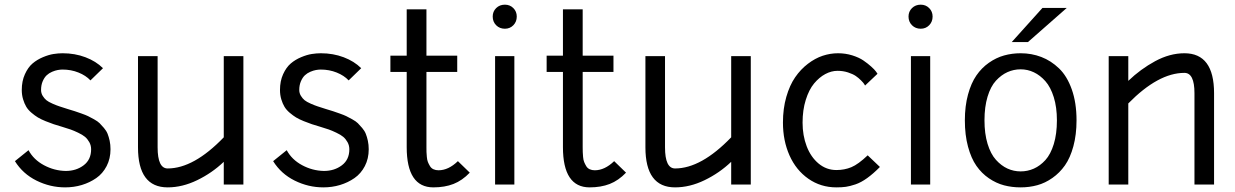

<svg xmlns="http://www.w3.org/2000/svg" viewBox="-20 -790 5286 822"><path d="M155.8 -404.8Q155.8 -391.1 162.8 -379.6Q169.9 -368.2 178.5 -361.1Q187 -354 205.6 -345.9Q224.1 -337.9 234.9 -334.5Q245.6 -331.1 270 -323.2Q291 -316.9 300 -314Q309.1 -311 328.4 -304.2Q347.7 -297.4 357.2 -292.7Q366.7 -288.1 382.6 -279.3Q398.4 -270.5 406.5 -262.5Q414.6 -254.4 425 -242.2Q435.5 -230 440.7 -217Q445.8 -204.1 449.5 -187.3Q453.1 -170.4 453.1 -150.9Q453.1 -110.8 436.5 -78.9Q419.9 -46.9 392.1 -27.6Q364.3 -8.3 330.3 2Q296.4 12.2 258.8 12.2Q194.8 12.2 136.2 -16.8Q77.6 -45.9 43.9 -100.1L102.1 -147Q124 -106.4 168 -82.8Q211.9 -59.1 261.2 -58.1Q306.2 -58.1 338.1 -82.3Q370.1 -106.4 370.1 -150.9Q370.1 -167.5 362.3 -181.4Q354.5 -195.3 344 -204.1Q333.5 -212.9 314.5 -221.9Q295.4 -231 282.2 -235.6Q269 -240.2 246.1 -247.1Q224.1 -253.4 209.7 -258.3Q195.3 -263.2 175.3 -271.2Q155.3 -279.3 142.3 -287.1Q129.4 -294.9 115 -307.1Q100.6 -319.3 92.5 -332.8Q84.5 -346.2 78.9 -364.7Q73.2 -383.3 73.2 -404.8Q73.2 -442.9 86.7 -472.4Q100.1 -502 119.4 -518.3Q138.7 -534.7 163.8 -545.2Q189 -555.7 209.2 -558.8Q229.5 -562 248 -562Q300.8 -562 345.9 -544.9Q391.1 -527.8 420.9 -498L367.2 -445.8Q347.7 -466.8 315.9 -479.5Q284.2 -492.2 248 -492.2Q237.8 -492.2 227.1 -490.2Q216.3 -488.3 203.1 -482.7Q189.9 -477.1 179.9 -467.8Q169.9 -458.5 162.8 -442.1Q155.8 -425.8 155.8 -404.8Z M697.8 -68.8Q809.6 -68.8 938 -202.1V-549.8H1022V0H938V-97.2Q887.7 -49.3 824.2 -18.6Q760.7 12.2 697.8 12.2Q570.8 12.2 570.8 -159.2V-549.8H654.8V-159.2Q654.8 -68.8 697.8 -68.8Z M1261.2 -404.8Q1261.2 -391.1 1268.3 -379.6Q1275.4 -368.2 1283.9 -361.1Q1292.5 -354 1311 -345.9Q1329.6 -337.9 1340.3 -334.5Q1351.1 -331.1 1375.5 -323.2Q1396.5 -316.9 1405.5 -314Q1414.6 -311 1433.8 -304.2Q1453.1 -297.4 1462.6 -292.7Q1472.2 -288.1 1488 -279.3Q1503.9 -270.5 1512 -262.5Q1520 -254.4 1530.5 -242.2Q1541 -230 1546.1 -217Q1551.3 -204.1 1554.9 -187.3Q1558.6 -170.4 1558.6 -150.9Q1558.6 -110.8 1542 -78.9Q1525.4 -46.9 1497.6 -27.6Q1469.7 -8.3 1435.8 2Q1401.9 12.2 1364.3 12.2Q1300.3 12.2 1241.7 -16.8Q1183.1 -45.9 1149.4 -100.1L1207.5 -147Q1229.5 -106.4 1273.4 -82.8Q1317.4 -59.1 1366.7 -58.1Q1411.6 -58.1 1443.6 -82.3Q1475.6 -106.4 1475.6 -150.9Q1475.6 -167.5 1467.8 -181.4Q1460 -195.3 1449.5 -204.1Q1439 -212.9 1419.9 -221.9Q1400.9 -231 1387.7 -235.6Q1374.5 -240.2 1351.6 -247.1Q1329.6 -253.4 1315.2 -258.3Q1300.8 -263.2 1280.8 -271.2Q1260.7 -279.3 1247.8 -287.1Q1234.9 -294.9 1220.5 -307.1Q1206.1 -319.3 1198 -332.8Q1189.9 -346.2 1184.3 -364.7Q1178.7 -383.3 1178.7 -404.8Q1178.7 -442.9 1192.1 -472.4Q1205.6 -502 1224.9 -518.3Q1244.1 -534.7 1269.3 -545.2Q1294.4 -555.7 1314.7 -558.8Q1335 -562 1353.5 -562Q1406.2 -562 1451.4 -544.9Q1496.6 -527.8 1526.4 -498L1472.7 -445.8Q1453.1 -466.8 1421.4 -479.5Q1389.6 -492.2 1353.5 -492.2Q1343.3 -492.2 1332.5 -490.2Q1321.8 -488.3 1308.6 -482.7Q1295.4 -477.1 1285.4 -467.8Q1275.4 -458.5 1268.3 -442.1Q1261.2 -425.8 1261.2 -404.8Z M1651.4 -481.9V-551.8H1721.2V-750H1805.7V-551.8H1937.5V-481.9H1805.7V-160.2Q1805.7 -147 1805.9 -139.4Q1806.2 -131.8 1807.4 -118.2Q1808.6 -104.5 1812 -96.2Q1815.4 -87.9 1820.8 -78.9Q1826.2 -69.8 1835.7 -65.4Q1845.2 -61 1857.4 -61Q1899.9 -61 1940.4 -100.1L1991.2 -50.8Q1959 -17.1 1921.4 -2.4Q1883.8 12.2 1835.4 12.2Q1721.2 12.2 1721.2 -160.2V-481.9Z M2099.6 -549.8H2182.1V0H2099.6ZM2089.4 -719.2Q2089.4 -740.7 2104.2 -755.4Q2119.1 -770 2141.6 -770Q2163.1 -770 2177.7 -755.4Q2192.4 -740.7 2192.4 -719.2Q2192.4 -696.8 2177.7 -681.9Q2163.1 -667 2141.6 -667Q2119.1 -667 2104.2 -681.9Q2089.4 -696.8 2089.4 -719.2Z M2320.3 -481.9V-551.8H2390.1V-750H2474.6V-551.8H2606.4V-481.9H2474.6V-160.2Q2474.6 -147 2474.9 -139.4Q2475.1 -131.8 2476.3 -118.2Q2477.5 -104.5 2481 -96.2Q2484.4 -87.9 2489.7 -78.9Q2495.1 -69.8 2504.6 -65.4Q2514.2 -61 2526.4 -61Q2568.8 -61 2609.4 -100.1L2660.2 -50.8Q2627.9 -17.1 2590.3 -2.4Q2552.7 12.2 2504.4 12.2Q2390.1 12.2 2390.1 -160.2V-481.9Z M2870.1 -68.8Q2981.9 -68.8 3110.4 -202.1V-549.8H3194.3V0H3110.4V-97.2Q3060.1 -49.3 2996.6 -18.6Q2933.1 12.2 2870.1 12.2Q2743.2 12.2 2743.2 -159.2V-549.8H2827.1V-159.2Q2827.1 -68.8 2870.1 -68.8Z M3567.9 -562Q3599.6 -562 3628.7 -553Q3657.7 -543.9 3676.5 -531Q3695.3 -518.1 3709.7 -505.1Q3724.1 -492.2 3730.5 -483.4L3736.8 -474.1L3683.6 -423.8Q3682.1 -426.3 3679.4 -430.7Q3676.8 -435.1 3666.3 -445.8Q3655.8 -456.5 3643.6 -464.8Q3631.3 -473.1 3610.4 -480Q3589.4 -486.8 3565.9 -486.8Q3539.1 -486.8 3513.2 -472.9Q3487.3 -459 3465.3 -432.6Q3443.4 -406.2 3429.7 -362.5Q3416 -318.8 3416 -265.1Q3416 -210 3433.6 -163.8Q3451.2 -117.7 3484.6 -89.8Q3518.1 -62 3561 -62Q3595.2 -62 3624.8 -74.2Q3654.3 -86.4 3694.8 -125L3747.1 -75.2Q3718.8 -46.4 3692.6 -27.6Q3666.5 -8.8 3642.6 -0.7Q3618.7 7.3 3601.3 9.8Q3584 12.2 3561 12.2Q3493.7 12.2 3440.9 -24.7Q3388.2 -61.5 3360.1 -124.5Q3332 -187.5 3332 -265.1Q3332 -325.2 3346.4 -375.2Q3360.8 -425.3 3384.3 -459.2Q3407.7 -493.2 3438.7 -516.8Q3469.7 -540.5 3502.2 -551.3Q3534.7 -562 3567.9 -562Z M3879.9 -549.8H3962.4V0H3879.9ZM3869.6 -719.2Q3869.6 -740.7 3884.5 -755.4Q3899.4 -770 3921.9 -770Q3943.4 -770 3958 -755.4Q3972.7 -740.7 3972.7 -719.2Q3972.7 -696.8 3958 -681.9Q3943.4 -667 3921.9 -667Q3899.4 -667 3884.5 -681.9Q3869.6 -696.8 3869.6 -719.2Z M4110.8 -274.9Q4110.8 -335.9 4124.3 -385.3Q4137.7 -434.6 4160.2 -467Q4182.6 -499.5 4213.6 -521.2Q4244.6 -543 4278.6 -552.5Q4312.5 -562 4349.6 -562Q4396.5 -562 4438 -546.1Q4479.5 -530.3 4513.9 -497.3Q4548.3 -464.4 4568.6 -407.2Q4588.9 -350.1 4588.9 -274.9Q4588.9 -213.4 4575.4 -163.8Q4562 -114.3 4539.3 -82Q4516.6 -49.8 4485.6 -28.1Q4454.6 -6.3 4420.9 2.9Q4387.2 12.2 4349.6 12.2Q4312 12.2 4278.6 3.4Q4245.1 -5.4 4213.9 -26.6Q4182.6 -47.9 4160.2 -80.1Q4137.7 -112.3 4124.3 -162.1Q4110.8 -211.9 4110.8 -274.9ZM4504.9 -274.9Q4504.9 -330.6 4491.5 -373.8Q4478 -417 4455.6 -442.4Q4433.1 -467.8 4406.2 -480.5Q4379.4 -493.2 4349.6 -493.2Q4319.8 -493.2 4293.2 -481.2Q4266.6 -469.2 4243.9 -444.6Q4221.2 -419.9 4208 -376.2Q4194.8 -332.5 4194.8 -274.9Q4194.8 -217.8 4208 -174.3Q4221.2 -130.9 4243.9 -105.7Q4266.6 -80.6 4293.2 -68.4Q4319.8 -56.2 4349.6 -56.2Q4379.4 -56.2 4406.2 -68.1Q4433.1 -80.1 4455.6 -104.7Q4478 -129.4 4491.5 -173.1Q4504.9 -216.8 4504.9 -274.9ZM4442.9 -755.9H4546.9L4380.9 -609.9H4311.5Z M4810.5 0H4726.6V-549.8H4810.5V-443.8Q4862.8 -494.1 4925.5 -528.1Q4988.3 -562 5050.8 -562Q5177.7 -562 5177.7 -391.1V0H5093.8V-391.1Q5093.8 -478 5050.8 -478Q4939 -478 4810.5 -347.2Z"/></svg>

Font: Junction Regular
Style: Regular
Weight: 500
Designer: Caroline Hadilaksono
Foundry: Caroline Hadilaksono
Version: Version 1.056